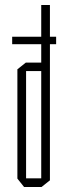

<svg xmlns="http://www.w3.org/2000/svg" viewBox="-20 -753 271 773"><path d="M29 -575V-605H146V-733H181V-605H206V-575H181V-27L147 0H77L50 -34V-474L84 -501H146V-575ZM85 -467V-35H146V-467Z"/></svg>

Font: Foldit Thin ExtraLight
Style: Regular
Weight: 250
Version: Version 1.003